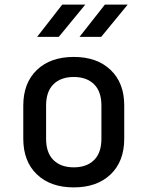

<svg xmlns="http://www.w3.org/2000/svg" viewBox="-20 -805 640 833"><path d="M300 8Q199 8 140 -48.5Q81 -105 81 -203V-347Q81 -445 140 -501.5Q199 -558 300 -558Q401 -558 460 -501.5Q519 -445 519 -348V-203Q519 -105 460 -48.5Q401 8 300 8ZM300 -79Q356 -79 388 -110.5Q420 -142 420 -203V-347Q420 -408 388 -439.5Q356 -471 300 -471Q244 -471 212 -439.5Q180 -408 180 -347V-203Q180 -142 212 -110.5Q244 -79 300 -79ZM325 -645 435 -785H534L419 -645ZM141 -645 250 -785H350L235 -645Z"/></svg>

Font: Tiny Medium
Style: Regular
Weight: 500
Monospace: yes
Designer: Philipp Nurullin, Konstantin Bulenkov
Foundry: JetBrains
Version: Version 2.251; ttfautohint (v1.8.4.7-5d5b)